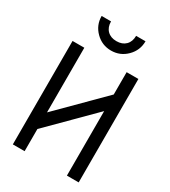

<svg xmlns="http://www.w3.org/2000/svg" viewBox="-203 -938 915 1036"><g transform="rotate(30 254.0 -420.0)"><path d="M459 0H385.7V-401.9L122.1 -138.2V0H48.8V-644.5H122.1V-241.7L385.7 -505.4V-644.5H459ZM253.9 -703.1Q197.3 -703.1 157.2 -743.2Q117.2 -783.2 117.2 -839.8H175.8Q175.8 -803.7 196.8 -782.7Q217.8 -761.7 253.9 -761.7Q290 -761.7 311 -782.7Q332 -803.7 332 -839.8H390.6Q390.6 -783.2 350.6 -743.2Q310.5 -703.1 253.9 -703.1Z"/></g></svg>

Font: Catrinity
Style: Regular
Weight: 400
Designer: Alexander Lange
Foundry: High-Logic / Made with FontCreator
Version: Version 2.090;May 20, 2024;FontCreator 15.0.0.2974 64-bit